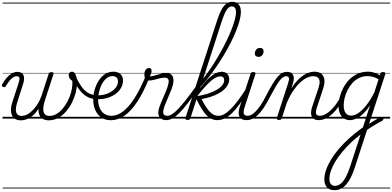

<svg xmlns="http://www.w3.org/2000/svg" viewBox="-28 -1312 4336 2124"><path d="M204 19Q165 19 140 4Q115 -11 103.5 -38Q92 -65 93 -101Q94 -137 108 -180L178 -395Q191 -433 186 -451Q181 -469 157 -469Q137 -469 117.5 -456.5Q98 -444 78 -419.5Q58 -395 36 -359Q30 -351 24 -348.5Q18 -346 7 -350Q-5 -354 -7 -362Q-9 -370 -4 -379Q18 -419 44.5 -450Q71 -481 101.5 -499Q132 -517 166 -517Q190 -517 206.5 -508Q223 -499 231 -482Q239 -465 238.5 -440.5Q238 -416 228 -385L161 -175Q148 -134 147.5 -101Q147 -68 162.5 -49Q178 -30 212 -30Q244 -30 275.5 -47Q307 -64 336 -94.5Q365 -125 390 -165Q415 -205 431 -252L510 -494Q514 -505 520.5 -509.5Q527 -514 540 -514Q557 -514 561.5 -508.5Q566 -503 563 -491L469 -201Q457 -164 452.5 -133Q448 -102 453 -79Q458 -56 474.5 -43Q491 -30 521 -30Q562 -30 599 -52.5Q636 -75 667 -112Q698 -149 721 -194.5Q744 -240 757.5 -287Q771 -334 772 -375Q773 -387 773 -397.5Q773 -408 772 -417Q750 -431 741 -447Q732 -463 732 -481Q732 -497 742 -508Q752 -519 769 -519Q782 -519 792 -509.5Q802 -500 809.5 -483Q817 -466 820.5 -443Q824 -420 824 -392Q824 -343 809.5 -287Q795 -231 768 -177Q741 -123 702.5 -78.5Q664 -34 616 -7.5Q568 19 513 19Q474 19 447.5 4.5Q421 -10 408.5 -38.5Q396 -67 398 -109Q373 -68 341.5 -39.5Q310 -11 275 4Q240 19 204 19ZM0 763H888V773H0ZM0 -20H888V0H0ZM0 -505H888V-500H0ZM0 -1283H888V-1273H0Z M1013 -218Q963 -223 921 -251Q879 -279 843 -329Q807 -379 775 -448Q769 -461 776 -469Q783 -477 794 -477Q805 -477 810 -466Q838 -406 868.5 -361.5Q899 -317 935.5 -291.5Q972 -266 1018 -261Q1027 -260 1031.5 -252.5Q1036 -245 1035 -236.5Q1034 -228 1028.5 -222.5Q1023 -217 1013 -218ZM887 763H912V773H887ZM887 -20H912V0H887ZM887 -505H912V-500H887ZM887 -1283H912V-1273H887Z M1019 -260Q1063 -254 1108 -262Q1153 -270 1191.5 -291.5Q1230 -313 1253.5 -344Q1277 -375 1277 -413Q1277 -441 1260.5 -455.5Q1244 -470 1216 -470Q1205 -470 1201 -477Q1197 -484 1198.5 -494Q1200 -504 1208 -511.5Q1216 -519 1230 -519Q1253 -519 1271.5 -512Q1290 -505 1304 -492.5Q1318 -480 1325.5 -462.5Q1333 -445 1333 -424Q1333 -375 1307.5 -334Q1282 -293 1237 -264Q1192 -235 1135.5 -222.5Q1079 -210 1016 -216ZM913 763H1388V773H913ZM913 -20H1388V0H913ZM913 -505H1388V-500H913ZM913 -1283H1388V-1273H913Z M1198 18Q1161 18 1130.5 7Q1100 -4 1076.5 -24.5Q1053 -45 1036.5 -73.5Q1020 -102 1011.5 -136.5Q1003 -171 1003 -210Q1003 -249 1012 -291.5Q1021 -334 1039 -374.5Q1057 -415 1084 -447.5Q1111 -480 1147 -499.5Q1183 -519 1229 -519Q1239 -519 1243 -511.5Q1247 -504 1245 -494Q1243 -484 1235.5 -477Q1228 -470 1217 -470Q1178 -470 1148 -444Q1118 -418 1097.5 -378Q1077 -338 1067 -293.5Q1057 -249 1057 -212Q1057 -173 1066.5 -140Q1076 -107 1095 -82.5Q1114 -58 1142 -44.5Q1170 -31 1207 -31Q1271 -31 1334.5 -80Q1398 -129 1459 -224.5Q1520 -320 1578 -458Q1581 -466 1589 -467.5Q1597 -469 1605 -465Q1613 -461 1617.5 -454Q1622 -447 1618 -438Q1557 -287 1490 -185.5Q1423 -84 1350 -33Q1277 18 1198 18ZM1388 763H1401V773H1388ZM1388 -20H1401V0H1388ZM1388 -505H1401V-500H1388ZM1388 -1283H1401V-1273H1388Z M1811 17Q1783 17 1763.5 7Q1744 -3 1733.5 -21.5Q1723 -40 1723 -65.5Q1723 -91 1733 -122Q1740 -144 1753 -174.5Q1766 -205 1781 -239.5Q1796 -274 1810 -308.5Q1824 -343 1832 -374Q1844 -419 1833 -436Q1822 -453 1794 -453Q1768 -453 1737 -445Q1706 -437 1675.5 -429Q1645 -421 1618 -421Q1603 -421 1591.5 -429Q1580 -437 1574.5 -452.5Q1569 -468 1569 -490Q1569 -508 1575 -524Q1581 -540 1593 -550Q1605 -560 1621 -560Q1635 -560 1642 -551Q1649 -542 1649 -528Q1649 -517 1644 -500.5Q1639 -484 1629 -467Q1647 -467 1668.5 -472.5Q1690 -478 1714.5 -485.5Q1739 -493 1764 -498.5Q1789 -504 1812 -504Q1843 -504 1863 -490Q1883 -476 1889 -446Q1895 -416 1883 -367Q1875 -339 1861 -304.5Q1847 -270 1832 -235Q1817 -200 1804 -169Q1791 -138 1785 -115Q1772 -72 1781 -51.5Q1790 -31 1825 -31Q1835 -31 1839 -23.5Q1843 -16 1841 -7Q1839 2 1831.5 9.5Q1824 17 1811 17ZM1400 763H1968V773H1400ZM1400 -20H1968V0H1400ZM1400 -505H1968V-500H1400ZM1400 -1283H1968V-1273H1400Z M1810 17Q1798 17 1793 9.5Q1788 2 1790.5 -7Q1793 -16 1801.5 -23.5Q1810 -31 1825 -31Q1848 -31 1877.5 -50Q1907 -69 1944.5 -108.5Q1982 -148 2031 -210.5Q2080 -273 2142 -359Q2151 -371 2159 -368Q2167 -365 2169.5 -354Q2172 -343 2165 -332Q2099 -235 2047.5 -168Q1996 -101 1955 -60.5Q1914 -20 1879 -1.5Q1844 17 1810 17ZM1967 763V773ZM1967 -20V0ZM1967 -505V-500ZM1967 -1283V-1273Z M2048 15Q2036 15 2027.5 10Q2019 5 2023 -6L2378 -1099Q2400 -1166 2424.5 -1209Q2449 -1252 2478 -1272Q2507 -1292 2541 -1292Q2572 -1292 2593 -1279Q2614 -1266 2625.5 -1241.5Q2637 -1217 2637 -1181Q2637 -1142 2623.5 -1089.5Q2610 -1037 2585.5 -975Q2561 -913 2527 -845Q2493 -777 2451 -707Q2409 -637 2362.5 -569Q2316 -501 2265 -438Q2214 -375 2162 -321L2164 -374Q2206 -422 2249 -480Q2292 -538 2333 -602.5Q2374 -667 2411.5 -733.5Q2449 -800 2480 -864.5Q2511 -929 2534 -988Q2557 -1047 2570 -1095.5Q2583 -1144 2583 -1178Q2583 -1199 2577.5 -1213Q2572 -1227 2561.5 -1234Q2551 -1241 2535 -1241Q2516 -1241 2498 -1225Q2480 -1209 2463.5 -1174.5Q2447 -1140 2428 -1085L2078 -4Q2075 6 2068.5 10.5Q2062 15 2048 15ZM2375 17Q2348 17 2321.5 7.5Q2295 -2 2267.5 -26.5Q2240 -51 2210 -97Q2180 -143 2145 -215H2133L2144 -247Q2211 -257 2267 -274.5Q2323 -292 2365 -316Q2407 -340 2429.5 -367.5Q2452 -395 2452 -425Q2452 -445 2441.5 -456Q2431 -467 2410 -467Q2380 -467 2342 -443.5Q2304 -420 2256.5 -370Q2209 -320 2149 -242L2150 -286Q2196 -355 2242.5 -407Q2289 -459 2335 -488.5Q2381 -518 2426 -518Q2464 -518 2486 -494.5Q2508 -471 2508 -437Q2508 -405 2493.5 -376Q2479 -347 2452 -322Q2425 -297 2387 -276.5Q2349 -256 2302.5 -241Q2256 -226 2202 -216Q2232 -156 2258 -119Q2284 -82 2306 -63Q2328 -44 2348.5 -37.5Q2369 -31 2389 -31Q2399 -31 2403 -23.5Q2407 -16 2405 -7Q2403 2 2395.5 9.5Q2388 17 2375 17ZM1968 763H2532V773H1968ZM1968 -20H2532V0H1968ZM1968 -505H2532V-500H1968ZM1968 -1283H2532V-1273H1968Z M2375 17Q2364 17 2359.5 9.5Q2355 2 2356.5 -7Q2358 -16 2366.5 -23.5Q2375 -31 2390 -31Q2420 -31 2452.5 -49Q2485 -67 2522.5 -104Q2560 -141 2602.5 -197Q2645 -253 2694 -330Q2701 -341 2710 -339.5Q2719 -338 2724 -330Q2729 -322 2723 -312Q2670 -225 2624.5 -162Q2579 -99 2538 -59.5Q2497 -20 2457 -1.5Q2417 17 2375 17ZM2532 763V773ZM2532 -20V0ZM2532 -505V-500ZM2532 -1283V-1273Z M2700 17Q2670 17 2650 7Q2630 -3 2620.5 -22.5Q2611 -42 2612 -69.5Q2613 -97 2625 -132L2743 -494Q2747 -506 2753 -510.5Q2759 -515 2773 -515Q2789 -515 2795 -509Q2801 -503 2797 -491L2679 -129Q2662 -78 2669 -54.5Q2676 -31 2714 -31Q2725 -31 2729 -23.5Q2733 -16 2731.5 -7Q2730 2 2722 9.5Q2714 17 2700 17ZM2831 -683Q2814 -683 2802.5 -692Q2791 -701 2791 -719Q2791 -743 2806 -762.5Q2821 -782 2848 -782Q2866 -782 2877 -773Q2888 -764 2888 -745Q2888 -722 2873.5 -702.5Q2859 -683 2831 -683ZM2532 763H2857V773H2532ZM2532 -20H2857V0H2532ZM2532 -505H2857V-500H2532ZM2532 -1283H2857V-1273H2532Z M2701 17Q2690 17 2686.5 9.5Q2683 2 2685.5 -7Q2688 -16 2695.5 -23.5Q2703 -31 2715 -31Q2732 -31 2753.5 -42.5Q2775 -54 2800.5 -79.5Q2826 -105 2855.5 -148.5Q2885 -192 2917 -257Q2960 -339 2992 -390.5Q3024 -442 3049.5 -469.5Q3075 -497 3098.5 -507Q3122 -517 3148 -517Q3158 -517 3160.5 -509.5Q3163 -502 3160.5 -493Q3158 -484 3152 -476.5Q3146 -469 3139 -469Q3123 -469 3106.5 -459.5Q3090 -450 3070.5 -426.5Q3051 -403 3025 -359.5Q2999 -316 2963 -248Q2923 -169 2888 -117.5Q2853 -66 2821.5 -37Q2790 -8 2760.5 4.5Q2731 17 2701 17ZM2857 763H2957V773H2857ZM2857 -20H2957V0H2857ZM2857 -505H2957V-500H2857ZM2857 -1283H2957V-1273H2857Z M3496 17Q3468 17 3449 7Q3430 -3 3421 -22.5Q3412 -42 3413 -69.5Q3414 -97 3426 -132L3496 -341Q3509 -382 3507.5 -410.5Q3506 -439 3488.5 -454Q3471 -469 3437 -469Q3406 -469 3370 -453Q3334 -437 3295.5 -402.5Q3257 -368 3219 -313Q3181 -258 3146 -179L3089 -4Q3086 6 3079.5 10.5Q3073 15 3058 15Q3046 15 3038.5 10Q3031 5 3034 -6L3160 -394Q3173 -433 3167.5 -451Q3162 -469 3139 -469Q3128 -469 3123.5 -476.5Q3119 -484 3120.5 -493Q3122 -502 3129 -509.5Q3136 -517 3148 -517Q3172 -517 3188 -509Q3204 -501 3212.5 -486Q3221 -471 3222 -450.5Q3223 -430 3217 -404L3195 -334Q3227 -386 3260.5 -421Q3294 -456 3327.5 -478Q3361 -500 3392 -509.5Q3423 -519 3450 -519Q3496 -519 3524.5 -498Q3553 -477 3560 -435Q3567 -393 3546 -329L3479 -127Q3462 -77 3469 -54Q3476 -31 3511 -31Q3521 -31 3525 -23.5Q3529 -16 3527.5 -7Q3526 2 3518 9.5Q3510 17 3496 17ZM2957 763H3653V773H2957ZM2957 -20H3653V0H2957ZM2957 -505H3653V-500H2957ZM2957 -1283H3653V-1273H2957Z M3496 17Q3485 17 3480.5 9.5Q3476 2 3477.5 -7Q3479 -16 3487.5 -23.5Q3496 -31 3511 -31Q3539 -31 3570 -47.5Q3601 -64 3632 -93Q3663 -122 3691 -161.5Q3719 -201 3742 -247Q3747 -257 3756 -256.5Q3765 -256 3771.5 -249.5Q3778 -243 3773 -233Q3748 -179 3717 -133Q3686 -87 3650 -53.5Q3614 -20 3575.5 -1.5Q3537 17 3496 17ZM3653 763V773ZM3653 -20V0ZM3653 -505V-500ZM3653 -1283V-1273Z M4018 83Q4037 69 4059.5 55Q4082 41 4104.5 27Q4127 13 4148 2Q4169 -9 4186 -18Q4196 -23 4203 -19Q4210 -15 4212.5 -6.5Q4215 2 4212.5 10.5Q4210 19 4200 24Q4182 33 4158 46.5Q4134 60 4108 76Q4082 92 4056.5 109Q4031 126 4009 142ZM3670 792Q3617 792 3588.5 759.5Q3560 727 3560 674Q3560 623 3579.5 567Q3599 511 3635.5 451Q3672 391 3725 329.5Q3778 268 3845 209Q3870 187 3893.5 168Q3917 149 3940.5 131Q3964 113 3987 97L4066 -148Q4027 -88 3987 -51.5Q3947 -15 3910.5 1Q3874 17 3843 17Q3804 17 3775.5 -2Q3747 -21 3732 -57Q3717 -93 3717 -141Q3717 -186 3730 -237.5Q3743 -289 3769 -338.5Q3795 -388 3834 -429Q3873 -470 3925.5 -494.5Q3978 -519 4043 -519Q4064 -519 4087 -514.5Q4110 -510 4132.5 -501Q4155 -492 4174 -479L4180 -496Q4183 -507 4189.5 -511Q4196 -515 4209 -515Q4227 -515 4232 -507.5Q4237 -500 4233 -488L3898 538Q3878 601 3854 649Q3830 697 3802.5 728.5Q3775 760 3742 776Q3709 792 3670 792ZM3678 744Q3711 744 3740.5 720.5Q3770 697 3796 649.5Q3822 602 3845 532L3961 176Q3948 186 3932.5 199Q3917 212 3901 224.5Q3885 237 3871 250Q3808 309 3760 366.5Q3712 424 3680 477.5Q3648 531 3632 579Q3616 627 3616 668Q3616 692 3623 709Q3630 726 3644 735Q3658 744 3678 744ZM3857 -33Q3894 -33 3936 -61Q3978 -89 4023.5 -146Q4069 -203 4113 -290L4160 -435Q4124 -456 4094 -463Q4064 -470 4037 -470Q3985 -470 3943 -449Q3901 -428 3869.5 -392.5Q3838 -357 3816.5 -314.5Q3795 -272 3784.5 -228Q3774 -184 3774 -146Q3774 -111 3783 -86Q3792 -61 3811 -47Q3830 -33 3857 -33ZM3653 763H4288V773H3653ZM3653 -20H4288V0H3653ZM3653 -505H4288V-500H3653ZM3653 -1283H4288V-1273H3653Z"/></svg>

Font: Playwrite NL Guides
Style: Regular
Weight: 400
Designer: Veronika Burian, José Scaglione
Foundry: TypeTogether
Version: Version 1.003